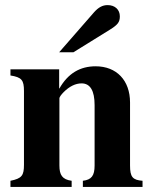

<svg xmlns="http://www.w3.org/2000/svg" viewBox="-20 -733 596 753"><path d="M539 0V-24C500 -27 490 -39 490 -84V-331C490 -418 437 -473 355 -473C295 -473 247 -446 213 -386H212V-461H21V-437C65 -430 74 -419 74 -376V-87C74 -45 66 -33 21 -24V0H261V-24C224 -29 213 -47 213 -84V-348C213 -352 220 -362 230 -372C252 -394 276 -406 300 -406C334 -406 351 -377 351 -321V-84C351 -44 339 -28 305 -24V0ZM212 -528H268L410 -616C442 -636 450 -646 450 -669C450 -695 431 -713 402 -713C382 -713 366 -704 349 -685Z"/></svg>

Font: XITS
Style: Bold
Weight: 700
Designer: MicroPress Inc., with final additions and corrections provided by Coen Hoffman, Elsevier (retired)
Version: Version 1.302